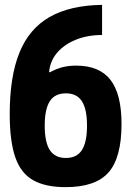

<svg xmlns="http://www.w3.org/2000/svg" viewBox="-20 -760 540 790"><path d="M250 10Q166 10 115.5 -19Q65 -48 42.5 -114Q20 -180 20 -290Q20 -445 60 -543.5Q100 -642 184 -690Q268 -738 400 -740V-616Q340 -616 292 -596.5Q244 -577 215 -543Q186 -509 182 -463H186Q214 -478 239 -484Q264 -490 293 -490Q389 -490 434.5 -431.5Q480 -373 480 -250Q480 -111 426.5 -50.5Q373 10 250 10ZM251 -110Q296 -110 317 -142.5Q338 -175 338 -243Q338 -311 317 -343.5Q296 -376 251 -376Q206 -376 185 -343.5Q164 -311 164 -243Q164 -175 185 -142.5Q206 -110 251 -110Z"/></svg>

Font: M PLUS 1 Code
Style: Bold
Weight: 700
Designer: Coji Morishita
Foundry: UNDERFOREST DESIGN
Version: Version 1.002